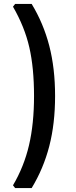

<svg xmlns="http://www.w3.org/2000/svg" viewBox="-20 -797 384 976"><path d="M46 145Q102 50 127.5 -59Q153 -168 153 -309Q153 -452 129 -556.5Q105 -661 46 -763L57 -777H141Q201 -678 230.5 -564Q260 -450 260 -309Q260 -168 230.5 -54Q201 60 141 159H57Z"/></svg>

Font: Farro
Style: Regular
Weight: 400
Designer: Aceler Chua
Foundry: Grayscale Limited
Version: Version 1.101